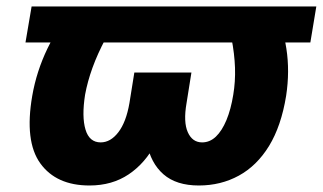

<svg xmlns="http://www.w3.org/2000/svg" viewBox="-20 -566 1002 596"><path d="M961.9 -545.9 943.4 -434.1H59.1L78.1 -545.9ZM212.9 -545.9H368.2Q333.5 -494.1 308.1 -446.5Q282.7 -398.9 267.1 -355.7Q251.5 -312.5 244.1 -272Q233.4 -203.6 245.4 -163.8Q257.3 -124 292.5 -124Q323.2 -124 347.4 -155.5Q371.6 -187 381.8 -246.1L397 -340.8H522L508.8 -265.6Q496.1 -183.6 463.6 -121.6Q431.2 -59.6 379.6 -24.9Q328.1 9.8 257.8 9.8Q154.8 9.8 105.2 -58.8Q55.7 -127.4 80.1 -268.6Q93.3 -344.7 127.4 -415.5Q161.6 -486.3 212.9 -545.9ZM671.9 -545.9H826.7Q857.9 -486.3 868.9 -415.5Q879.9 -344.7 868.2 -268.6Q853 -174.8 815.2 -113Q777.3 -51.3 721.4 -20.8Q665.5 9.8 597.2 9.8Q527.3 9.8 487.5 -24.9Q447.8 -59.6 435.8 -121.6Q423.8 -183.6 437 -265.6L450.2 -340.8H574.2L559.1 -246.1Q548.8 -187 563 -155.5Q577.1 -124 607.4 -124Q631.3 -124 650.1 -141.8Q668.9 -159.7 682.9 -193.1Q696.8 -226.6 704.1 -272Q710.9 -312.5 709.5 -355.7Q708 -398.9 698.7 -446.5Q689.5 -494.1 671.9 -545.9Z"/></svg>

Font: Inter Tight ExtraBold
Style: Italic
Weight: 800
Italic angle: -9.39999°
Designer: Rasmus Andersson
Foundry: rsms
Version: Version 3.004